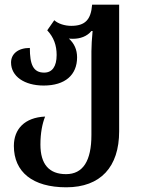

<svg xmlns="http://www.w3.org/2000/svg" viewBox="-20 -556 605 817"><path d="M262 241C408 241 487 154 487 3V-536H372C367 -472 342 -446 283 -446C256 -446 227 -455 211 -470L181 -427C209 -397 221 -363 221 -322C221 -273 202 -247 168 -247C121 -247 107 -282 107 -352C56 -352 27 -326 27 -290C27 -231 84 -192 166 -192C257 -192 308 -237 308 -312C308 -345 296 -371 273 -392C279 -391 285 -391 291 -391C321 -391 350 -401 369 -424H374C371 -391 369 -362 369 -338V18C369 129 333 185 261 185C189 185 152 143 152 59C152 10 160 -30 172 -60C85 -56 39 -7 39 65C39 176 119 241 262 241Z"/></svg>

Font: Noto Serif Georgian SemiCondensed Semi
Style: Regular
Weight: 600
Width: 4
Designer: Monotype Design Team
Foundry: Monotype Imaging Inc.
Version: Version 1.901